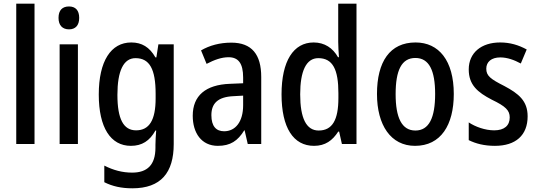

<svg xmlns="http://www.w3.org/2000/svg" viewBox="-20 -780 2912 1040"><path d="M167 0V-760H68V0Z M354 -745C318 -745 297 -725 297 -683C297 -642 319 -621 354 -621C388 -621 409 -642 409 -683C409 -724 389 -745 354 -745ZM402 -540H303V0H402Z M691 -550C581 -550 515 -449 515 -268C515 -89 579 10 689 10C749 10 791 -17 822 -73H826C824 -48 822 -16 822 5V20C822 114 777 155 696 155C643 155 594 142 545 117V207C589 229 637 240 697 240C852 240 921 155 921 0V-540H838L827 -469H822C790 -525 748 -550 691 -550ZM714 -465C790 -465 823 -406 823 -272V-247C823 -130 789 -74 717 -74C649 -74 616 -135 616 -266C616 -396 649 -465 714 -465Z M1233 -549C1171 -549 1115 -534 1069 -507L1099 -434C1141 -456 1180 -470 1218 -470C1271 -470 1297 -437 1297 -360V-329L1225 -326C1094 -321 1024 -262 1024 -153C1024 -60 1071 10 1160 10C1228 10 1268 -17 1303 -74H1305L1322 0H1395V-363C1395 -485 1344 -549 1233 -549ZM1244 -259 1297 -262V-210C1297 -120 1255 -69 1194 -69C1151 -69 1125 -96 1125 -156C1125 -220 1160 -255 1244 -259Z M1681 10C1742 10 1781 -19 1812 -67H1817L1832 0H1911V-760H1812V-553C1812 -530 1814 -499 1816 -470H1811C1783 -520 1738 -550 1679 -550C1570 -550 1505 -450 1505 -269C1505 -88 1569 10 1681 10ZM1706 -73C1639 -73 1606 -140 1606 -269C1606 -394 1638 -465 1704 -465C1783 -465 1813 -403 1813 -275V-249C1813 -130 1780 -73 1706 -73Z M2438 -271C2438 -452 2357 -550 2231 -550C2092 -550 2022 -446 2022 -271C2022 -102 2097 10 2228 10C2368 10 2438 -103 2438 -271ZM2123 -270C2123 -399 2155 -466 2230 -466C2304 -466 2337 -399 2337 -271C2337 -142 2304 -73 2230 -73C2156 -73 2123 -143 2123 -270Z M2838 -150C2838 -234 2789 -273 2712 -314C2637 -352 2614 -369 2614 -408C2614 -445 2642 -469 2690 -469C2728 -469 2766 -455 2801 -436L2833 -512C2789 -536 2743 -550 2689 -550C2587 -550 2519 -494 2519 -404C2519 -320 2567 -280 2644 -240C2719 -204 2741 -182 2741 -144C2741 -100 2712 -74 2657 -74C2608 -74 2555 -93 2519 -117V-21C2557 -2 2603 10 2661 10C2773 10 2838 -47 2838 -150Z"/></svg>

Font: Noto Sans Myanmar UI Condensed Medium
Style: Regular
Weight: 500
Width: 3
Designer: Monotype Design Team
Foundry: Monotype Imaging Inc.
Version: Version 2.103